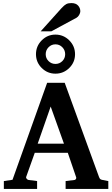

<svg xmlns="http://www.w3.org/2000/svg" viewBox="-20 -1223 726 1243"><path d="M681.2 0H404.8V-50.8L463.9 -58.1Q468.3 -59.1 471.7 -64.7Q475.1 -70.3 473.1 -75.2L418.9 -233.9H205.1L149.9 -79.1Q147 -72.3 152.6 -65.7Q158.2 -59.1 164.1 -58.1L220.2 -50.8V0H4.9V-50.8L61 -59.1L285.2 -687H398.9L621.1 -77.1Q625 -67.4 628.9 -63.7Q632.8 -60.1 643.1 -58.1L681.2 -50.8ZM394 -293 308.1 -533.2 224.1 -293ZM338.9 -746.1Q287.1 -746.1 250 -783Q212.9 -819.8 212.9 -872.1Q212.9 -924.3 250 -961.7Q287.1 -999 338.9 -999Q391.1 -999 428.5 -961.7Q465.8 -924.3 465.8 -872.1Q465.8 -819.8 428.5 -783Q391.1 -746.1 338.9 -746.1ZM338.9 -936Q313 -936 294.4 -917.2Q275.9 -898.4 275.9 -872.1Q275.9 -845.7 294.4 -827.4Q313 -809.1 338.9 -809.1Q365.2 -809.1 383.5 -827.4Q401.9 -845.7 401.9 -872.1Q401.9 -898.4 383.5 -917.2Q365.2 -936 338.9 -936ZM500 -1149.9Q500 -1139.6 492.7 -1126.7Q485.4 -1113.8 475.1 -1107.9L312 -1020H243.2L378.9 -1170.9Q396.5 -1189.9 409.2 -1196.5Q421.9 -1203.1 441.9 -1203.1Q471.2 -1203.1 485.6 -1187Q500 -1170.9 500 -1149.9Z"/></svg>

Font: Veleka
Style: Bold
Weight: 700
Designer: Stefan Peev, Context Ltd, 2016; SIL International, 1997-2014.
Foundry: Stefan Peev, Context Ltd, 2016
Version: Version 1.000